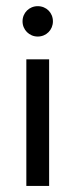

<svg xmlns="http://www.w3.org/2000/svg" viewBox="-20 -612 248 632"><path d="M104.2 -491.7C132.6 -491.7 154.2 -513.9 154.2 -541.7C154.2 -570.1 132.6 -591.7 104.2 -591.7C76.4 -591.7 54.2 -570.1 54.2 -541.7C54.2 -513.9 76.4 -491.7 104.2 -491.7ZM66.7 0H141.7V-416.7H66.7Z"/></svg>

Font: Afacad
Style: Regular
Weight: 400
Designer: Kristian Moeller
Foundry: Dicotype
Version: Version 1.000